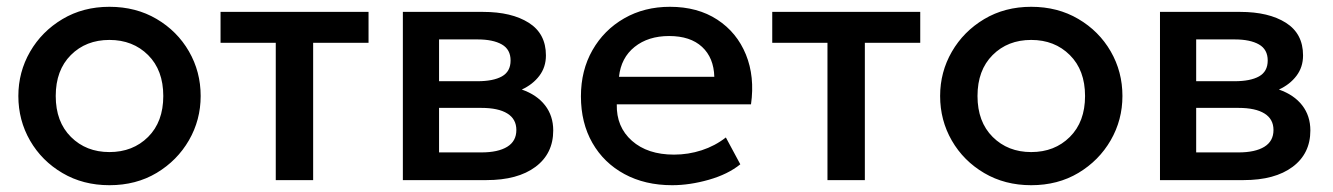

<svg xmlns="http://www.w3.org/2000/svg" viewBox="-20 -530 3924 565"><path d="M302 15Q224.5 15 163.8 -20.8Q103 -56.5 68.5 -116.2Q34 -176 34 -247.5Q34 -318 68.5 -377.8Q103 -437.5 163.8 -473.8Q224.5 -510 302 -510Q380 -510 440.8 -474.2Q501.5 -438.5 536 -378.8Q570.5 -319 570.5 -247.5Q570.5 -177 536 -117.2Q501.5 -57.5 441 -21.2Q380.5 15 302 15ZM302 -82.5Q371 -82.5 415.8 -127Q460.5 -171.5 460.5 -247.5Q460.5 -323.5 415.8 -368Q371 -412.5 302 -412.5Q233 -412.5 188.5 -368Q144 -323.5 144 -247.5Q144 -171.5 188.8 -127Q233.5 -82.5 302 -82.5Z M791.5 0V-404H629V-495H1064.5V-404H901.5V0Z M1165.5 0V-495H1401.5Q1485.5 -495 1536 -463Q1586.5 -431 1586.5 -367Q1586.5 -332.5 1567.2 -307Q1548 -281.5 1515.5 -266.5Q1560 -251 1584 -220Q1608 -189 1608 -146Q1608 -78 1555.8 -39Q1503.5 0 1411.5 0ZM1385 -414H1272V-291H1385Q1431.5 -291 1457 -305.2Q1482.5 -319.5 1482.5 -352Q1482.5 -384.5 1456.8 -399.2Q1431 -414 1385 -414ZM1272 -81.5H1396.5Q1445.5 -81.5 1472.5 -98Q1499.5 -114.5 1499.5 -147.5Q1499.5 -179.5 1473 -196Q1446.5 -212.5 1396.5 -212.5H1272Z M1958 15Q1878 15 1817.5 -17.8Q1757 -50.5 1723.2 -109.5Q1689.5 -168.5 1689.5 -246.5Q1689.5 -323 1723.5 -382.5Q1757.5 -442 1816.8 -476Q1876 -510 1951.5 -510Q2033 -510 2090.8 -472.2Q2148.5 -434.5 2175 -369.5Q2201.5 -304.5 2190 -223H1795Q1793.5 -156.5 1839.5 -115.8Q1885.5 -75 1963.5 -75Q2005.5 -75 2044.8 -87.8Q2084 -100.5 2116 -125.5L2158.5 -46.5Q2122 -17 2065.8 -1Q2009.5 15 1958 15ZM1801.5 -304H2082Q2080.5 -360 2046 -392Q2011.5 -424 1949 -424Q1887.5 -424 1847.5 -392Q1807.5 -360 1801.5 -304Z M2415 0V-404H2252.5V-495H2688V-404H2525V0Z M3014.5 15Q2937 15 2876.2 -20.8Q2815.5 -56.5 2781 -116.2Q2746.5 -176 2746.5 -247.5Q2746.5 -318 2781 -377.8Q2815.5 -437.5 2876.2 -473.8Q2937 -510 3014.5 -510Q3092.5 -510 3153.2 -474.2Q3214 -438.5 3248.5 -378.8Q3283 -319 3283 -247.5Q3283 -177 3248.5 -117.2Q3214 -57.5 3153.5 -21.2Q3093 15 3014.5 15ZM3014.5 -82.5Q3083.5 -82.5 3128.2 -127Q3173 -171.5 3173 -247.5Q3173 -323.5 3128.2 -368Q3083.5 -412.5 3014.5 -412.5Q2945.5 -412.5 2901 -368Q2856.5 -323.5 2856.5 -247.5Q2856.5 -171.5 2901.2 -127Q2946 -82.5 3014.5 -82.5Z M3393.5 0V-495H3629.5Q3713.5 -495 3764 -463Q3814.5 -431 3814.5 -367Q3814.5 -332.5 3795.2 -307Q3776 -281.5 3743.5 -266.5Q3788 -251 3812 -220Q3836 -189 3836 -146Q3836 -78 3783.8 -39Q3731.5 0 3639.5 0ZM3613 -414H3500V-291H3613Q3659.5 -291 3685 -305.2Q3710.5 -319.5 3710.5 -352Q3710.5 -384.5 3684.8 -399.2Q3659 -414 3613 -414ZM3500 -81.5H3624.5Q3673.5 -81.5 3700.5 -98Q3727.5 -114.5 3727.5 -147.5Q3727.5 -179.5 3701 -196Q3674.5 -212.5 3624.5 -212.5H3500Z"/></svg>

Font: Geologica
Style: Regular
Weight: 400
Designer: Sindre Bremnes, Frode Helland
Foundry: Monokrom Skriftforlag AS
Version: Version 1.010; ttfautohint (v1.8.4.7-5d5b);gftools[0.9.28]